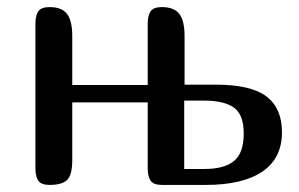

<svg xmlns="http://www.w3.org/2000/svg" viewBox="-20 -522 844 542"><path d="M776 -149Q776 -75 720.5 -37.5Q665 0 561 0H437Q414 0 405.5 -11.5Q397 -23 397 -47V-233H184V-71Q184 -28 169.5 -14Q155 0 120 0Q97 0 88.5 -11.5Q80 -23 80 -47V-455Q80 -479 88.5 -490.5Q97 -502 120 -502Q154 -502 169 -483Q184 -464 184 -420V-282H397V-455Q397 -479 405.5 -490.5Q414 -502 437 -502Q471 -502 486 -483Q501 -464 501 -420V-283H589Q689 -283 732.5 -249.5Q776 -216 776 -149ZM668 -145Q668 -199 640 -218.5Q612 -238 557 -238H500V-45H557Q613 -45 640.5 -67.5Q668 -90 668 -145Z"/></svg>

Font: Marmelad for Arash.Academy
Style: Regular
Weight: 400
Designer: Manvel Shmavonyan
Foundry: Cyreal
Version: Version 1.110;Glyphs 3.2 (3202)